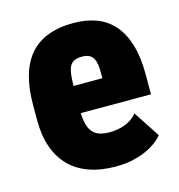

<svg xmlns="http://www.w3.org/2000/svg" viewBox="-87 -616 657 703"><g transform="rotate(-15 241.5 -264.0)"><path d="M268.1 9.8Q211.4 9.8 167.2 -5.9Q123 -21.5 93.3 -52Q63.5 -82.5 48.1 -126.5Q32.7 -170.4 32.7 -227.1V-284.7Q32.7 -348.1 46.1 -395.5Q59.6 -442.9 86.4 -474.4Q113.3 -505.9 154.8 -522Q196.3 -538.1 252.4 -538.1Q301.8 -538.1 340.1 -523.4Q378.4 -508.8 405 -478.3Q431.6 -447.8 445.8 -400.6Q460 -353.5 460 -289.1V-212.4H92.8V-315.4H303.2V-333.5Q303.7 -365.7 297.6 -382.3Q291.5 -398.9 279.8 -405Q268.1 -411.1 251 -411.1Q231 -411.1 219.2 -404.3Q207.5 -397.5 202.1 -382.8Q196.8 -368.2 195.1 -343.8Q193.4 -319.3 193.4 -284.7V-227.1Q193.4 -192.9 199 -171.4Q204.6 -149.9 215.6 -138.2Q226.6 -126.5 242.4 -121.8Q258.3 -117.2 278.8 -117.2Q308.1 -117.2 335.9 -127.2Q363.8 -137.2 383.3 -160.2L448.7 -60.5Q435.5 -43.5 409.7 -27.1Q383.8 -10.7 348.1 -0.5Q312.5 9.8 268.1 9.8Z"/></g></svg>

Font: Roboto Condensed Black
Style: Regular
Weight: 900
Designer: Christian Robertson
Foundry: Google
Version: Version 3.008; 2023